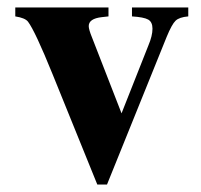

<svg xmlns="http://www.w3.org/2000/svg" viewBox="-20 -481 540 515"><path d="M485 -461V-437Q461 -435 451 -425.5Q441 -416 427 -382L267 14H241L121 -282Q74 -398 55 -423Q47 -433 21 -437V-461H271V-437L253 -435Q218 -431 218 -411Q218 -402 227 -380L306 -177L378 -359Q389 -385 389 -404Q389 -422 377.5 -428.5Q366 -435 334 -437V-461Z"/></svg>

Font: STIX MathJax Main
Style: Bold
Weight: 700
Designer: MicroPress Inc., with final additions and corrections provided by Coen Hoffman, Elsevier (retired)
Version: Version 1.1.1